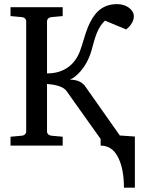

<svg xmlns="http://www.w3.org/2000/svg" viewBox="-20 -705 684 931"><path d="M583 205H634V-43L561 -48L397 -281C381 -306 358 -318 319 -319C327 -322 335 -327 343 -333C382 -364 410 -410 425 -465C440 -521 452 -570 489 -605L592 -562C610 -577 629 -599 629 -627C629 -634 627 -641 623 -648C610 -670 582 -685 547 -685C467 -685 431 -631 407 -575C391 -537 382 -494 367 -455C343 -394 293 -349 208 -349V-601C208 -613 217 -621 229 -622L284 -627V-670H31V-627L86 -622C98 -621 107 -613 107 -601V-68C107 -56 98 -48 86 -47L31 -42V1H284V-42L229 -47C217 -48 208 -56 208 -68V-298C244 -295 287 -287 303 -263L468 -31V1C509 1 534 24 550 53C571 91 581 143 581 206Z"/></svg>

Font: Veleka
Style: Regular
Weight: 400
Designer: Stefan Peev, Context Ltd, 2016; SIL International, 1997-2014.
Foundry: Stefan Peev, Context Ltd, 2016
Version: Version 1.000